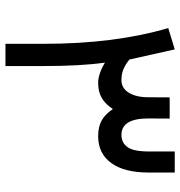

<svg xmlns="http://www.w3.org/2000/svg" viewBox="2 -680 676 721"><g transform="rotate(90 340.5 -320.0)"><path d="M281.7 -437.5Q311.5 -437.5 328.6 -465.1Q345.7 -492.7 345.7 -538.1L346.2 -618.7H425.8L425.3 -538.1Q425.3 -437.5 487.3 -437.5Q516.1 -437.5 532.7 -460Q549.3 -482.4 549.3 -540.5V-637.7H628.4V-540.5Q628.4 -447.8 592.5 -398.9Q556.6 -350.1 492.2 -350.1Q457 -350.1 433.3 -363Q409.7 -376 390.1 -405.3Q371.1 -376.5 347.9 -363.3Q324.7 -350.1 292 -350.1Q258.3 -350.1 215.8 -375.5Q228.5 -284.7 228.5 -146.5V-2H145V-146.5Q145 -412.6 85.9 -613.3L166 -637.7L204.1 -467.3Q224.1 -451.7 241.5 -444.6Q258.8 -437.5 281.7 -437.5Z"/></g></svg>

Font: Shabnam FD-WOL
Style: FD-WOL
Weight: 400
Foundry: DejaVu fonts team - Redesigned by Saber Rastikerdar - Based on Vazir font
Version: Version 5.0.1